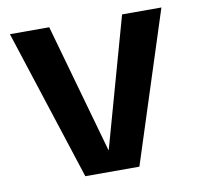

<svg xmlns="http://www.w3.org/2000/svg" viewBox="-64 -588 675 654"><g transform="rotate(-10 273.0 -260.5)"><path d="M180 0 11 -521H147L273 -74H274L399 -521H535L367 0Z"/></g></svg>

Font: TikTok Sans 24pt SemiBold
Style: Regular
Weight: 600
Version: Version 4.000